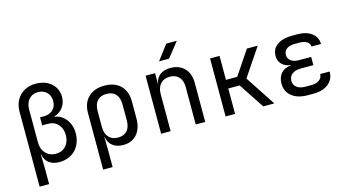

<svg xmlns="http://www.w3.org/2000/svg" viewBox="-98 -1181 3197 1758"><g transform="rotate(-15 1500.0 -302.5)"><path d="M92 180V-529Q92 -592 118 -639.5Q144 -687 191 -713.5Q238 -740 299 -740Q360 -740 405.5 -717.5Q451 -695 477 -654.5Q503 -614 503 -561Q503 -505 471 -462Q439 -419 388 -406V-403Q433 -397 466.5 -370Q500 -343 519 -301.5Q538 -260 538 -209Q538 -144 511.5 -94.5Q485 -45 437 -17.5Q389 10 326 10Q266 10 227.5 -20Q189 -50 182 -102H179L182 20V180ZM316 -72Q374 -72 410 -111.5Q446 -151 446 -214Q446 -277 410 -316.5Q374 -356 315 -356H260V-432H299Q351 -432 383 -463.5Q415 -495 415 -546Q415 -597 383 -628.5Q351 -660 299 -660Q247 -660 214.5 -624Q182 -588 182 -529V-214Q182 -151 219.5 -111.5Q257 -72 316 -72Z M694 180V-356Q694 -451 750 -505.5Q806 -560 903 -560Q1000 -560 1055 -505.5Q1110 -451 1110 -356V-195Q1110 -100 1062.5 -45Q1015 10 932 10Q870 10 831 -21Q792 -52 785 -105H782L784 20V180ZM902 -68Q959 -68 989.5 -102Q1020 -136 1020 -200V-350Q1020 -414 989.5 -448Q959 -482 902 -482Q845 -482 814.5 -448Q784 -414 784 -350V-200Q784 -138 815.5 -103Q847 -68 902 -68Z M1292 0V-550H1382V-445H1383Q1390 -500 1428 -530Q1466 -560 1529 -560Q1612 -560 1661 -509Q1710 -458 1710 -370V0H1620V-354Q1620 -417 1588.5 -450.5Q1557 -484 1503 -484Q1447 -484 1414.5 -449Q1382 -414 1382 -350V0ZM1445 -645 1551 -785H1651L1540 -645Z M1903 0V-550H1993V-323H2100L2252 -550H2355L2177 -286L2365 0H2260L2101 -241H1993V0Z M2734 7H2681Q2586 7 2530.5 -37.5Q2475 -82 2475 -157Q2475 -217 2508 -255Q2541 -293 2601 -297V-301Q2551 -305 2519.5 -336.5Q2488 -368 2488 -414Q2488 -483 2540.5 -520Q2593 -557 2683 -557H2730Q2816 -557 2867 -518.5Q2918 -480 2919 -415H2829Q2828 -444 2801 -461Q2774 -478 2730 -478H2683Q2637 -478 2609.5 -457.5Q2582 -437 2582 -402Q2582 -366 2609.5 -345Q2637 -324 2684 -324H2801V-246H2681Q2629 -246 2599 -222.5Q2569 -199 2569 -158Q2569 -119 2599 -96.5Q2629 -74 2681 -74H2734Q2783 -74 2811.5 -95Q2840 -116 2840 -151H2930Q2930 -78 2877 -35.5Q2824 7 2734 7Z"/></g></svg>

Font: JetBrainsMono NFM
Style: Regular
Weight: 400
Monospace: yes
Designer: Philipp Nurullin, Konstantin Bulenkov
Foundry: JetBrains
Version: Version 2.304; ttfautohint (v1.8.4.7-5d5b);Nerd Fonts 3.3.0